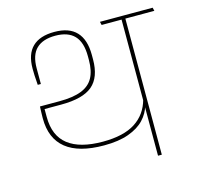

<svg xmlns="http://www.w3.org/2000/svg" viewBox="-95 -733 852 832"><g transform="rotate(-15 330.5 -317.0)"><path d="M531 -615H514V0H531ZM445 -610.5H661L657.5 -625.5H441.5ZM421 -625.5 424.5 -610.5H610.5L606.5 -625.5ZM90 -431.5H104V-501.5Q104 -561.5 133 -589.5Q162 -617.5 218 -617.5Q275 -617.5 303.5 -587.5Q332 -557.5 332 -494.5V-477.5Q332 -429 315 -398.2Q298 -367.5 260.8 -353Q223.5 -338.5 162.5 -338.5H75L83.5 -322.5H166.5Q263.5 -322.5 306.8 -359.2Q350 -396 350 -476V-496Q350 -564.5 317.2 -599.5Q284.5 -634.5 218.5 -634.5Q153 -634.5 119.8 -602.2Q86.5 -570 86.5 -504.5Q86.5 -491.5 87.2 -474Q88 -456.5 90 -431.5ZM73.5 -290V-285Q73.5 -195 130.5 -149.2Q187.5 -103.5 300.5 -103.5Q366.5 -103.5 411.2 -119.8Q456 -136 481.8 -163.5Q507.5 -191 516.5 -224.5H517.5L515 -252Q498 -188.5 445.5 -154.5Q393 -120.5 299.5 -120.5Q197 -120.5 144.2 -161.5Q91.5 -202.5 91.5 -287V-332.5L75 -338.5Q74.5 -325 74 -312.2Q73.5 -299.5 73.5 -290Z"/></g></svg>

Font: Anek Devanagari Thin
Style: Regular
Weight: 250
Designer: Kailash Malviya (Devanagari) & Yesha Goshar (Latin)
Foundry: Ek Type
Version: Version 1.003